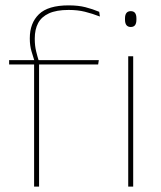

<svg xmlns="http://www.w3.org/2000/svg" viewBox="-20 -695 599 715"><path d="M235.5 -675Q271.5 -675 298 -668.2Q324.5 -661.5 349.5 -651L352 -633.5Q323.5 -644.5 296.5 -651.2Q269.5 -658 235.5 -658Q190 -658 162.2 -645.2Q134.5 -632.5 122 -609Q109.5 -585.5 109.5 -552V-549Q109.5 -525 114.5 -504.2Q119.5 -483.5 125 -466.5L108.5 -464V-467.5Q103.5 -482.5 97.2 -504.2Q91 -526 91 -550.5V-553Q91 -609 125 -642Q159 -675 235.5 -675ZM125.5 0H107V-460H125.5ZM345.5 -455H14V-471H114H120H348ZM476 0H457.5V-485.5H476ZM467 -594.5Q456.5 -594.5 451 -601.2Q445.5 -608 445.5 -622V-626.5Q445.5 -640 451 -646.8Q456.5 -653.5 467 -653.5Q477.5 -653.5 482.8 -646.8Q488 -640 488 -626.5V-622Q488 -608 482.8 -601.2Q477.5 -594.5 467 -594.5Z"/></svg>

Font: Anek Kannada Thin
Style: Regular
Weight: 250
Version: Version 1.003